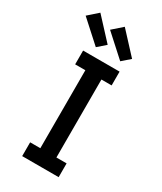

<svg xmlns="http://www.w3.org/2000/svg" viewBox="-240 -1071 980 1158"><g transform="rotate(30 250.0 -492.5)"><path d="M123 0V-96H194V-639H123V-735H377V-639H306V-96H377V0ZM349 -791 201 -925 269 -985 404 -839ZM179 -791 31 -925 99 -985 234 -839Z"/></g></svg>

Font: Iosevka SS08 Regular
Style: Bold
Weight: 700
Monospace: yes
Designer: Belleve Invis
Foundry: Belleve Invis
Version: Version 16.3.4; ttfautohint (v1.8.4)